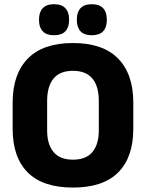

<svg xmlns="http://www.w3.org/2000/svg" viewBox="-20 -852 675 888"><path d="M317.5 15.5Q178 15.5 108.2 -54.5Q38.5 -124.5 38.5 -256V-377.5Q38.5 -509.5 108.8 -581.2Q179 -653 317.5 -653Q456 -653 526.2 -581.2Q596.5 -509.5 596.5 -377.5V-256Q596.5 -124.5 526.5 -54.5Q456.5 15.5 317.5 15.5ZM317.5 -113.5Q378 -113.5 407.5 -149Q437 -184.5 437 -248.5V-385.5Q437 -452.5 407.5 -488.5Q378 -524.5 317.5 -524.5Q257 -524.5 227.5 -488.5Q198 -452.5 198 -385.5V-248.5Q198 -184.5 227.5 -149Q257 -113.5 317.5 -113.5ZM229.5 -689Q195 -689 177.8 -707.2Q160.5 -725.5 160.5 -758.5V-762.5Q160.5 -796 177.8 -814.2Q195 -832.5 229.5 -832.5Q265 -832.5 282.2 -814.2Q299.5 -796 299.5 -762.5V-758.5Q299.5 -725.5 282.2 -707.2Q265 -689 229.5 -689ZM404.5 -689Q369.5 -689 352.5 -707.2Q335.5 -725.5 335.5 -758.5V-762.5Q335.5 -796 352.5 -814.2Q369.5 -832.5 404.5 -832.5Q439.5 -832.5 456.8 -814.2Q474 -796 474 -762.5V-758.5Q474 -725.5 456.8 -707.2Q439.5 -689 404.5 -689Z"/></svg>

Font: Anek Telugu
Style: Bold
Weight: 700
Designer: Omkar Bhoir (Telugu), Yesha Goshar (Latin)
Foundry: Ek Type
Version: Version 1.003